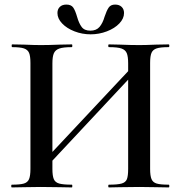

<svg xmlns="http://www.w3.org/2000/svg" viewBox="-20 -819 790 839"><path d="M717 0Q683 0 662 -1L589 -2L504 -1Q486 0 456 0Q453 0 453 -6Q453 -12 456 -12Q494 -12 511.5 -17Q529 -22 534.5 -36Q540 -50 540 -81V-471L209 -117V-81Q209 -51 215 -36.5Q221 -22 238.5 -17Q256 -12 294 -12Q296 -12 296 -6Q296 0 294 0Q260 0 241 -1L158 -2L85 -1Q66 0 32 0Q29 0 29 -6Q29 -12 32 -12Q68 -12 84.5 -17Q101 -22 107 -36.5Q113 -51 113 -81V-544Q113 -574 107 -588Q101 -602 84.5 -607.5Q68 -613 33 -613Q31 -613 31 -619Q31 -625 33 -625L86 -624Q130 -622 158 -622Q193 -622 241 -624L294 -625Q296 -625 296 -619Q296 -613 294 -613Q257 -613 239.5 -607Q222 -601 215.5 -586.5Q209 -572 209 -542V-155L540 -508V-542Q540 -572 534 -586.5Q528 -601 511 -607Q494 -613 456 -613Q453 -613 453 -619Q453 -625 456 -625L504 -624Q552 -622 589 -622Q616 -622 662 -624L717 -625Q720 -625 720 -619Q720 -613 717 -613Q681 -613 664.5 -607.5Q648 -602 642 -588Q636 -574 636 -544V-81Q636 -51 642 -36.5Q648 -22 664.5 -17Q681 -12 717 -12Q720 -12 720 -6Q720 0 717 0ZM437 -746Q446 -773 455 -786Q464 -799 483 -799Q501 -799 511.5 -789Q522 -779 522 -762Q522 -738 501.5 -716.5Q481 -695 447 -682Q413 -669 376 -669Q339 -669 305.5 -682Q272 -695 251.5 -716.5Q231 -738 231 -762Q231 -779 241.5 -789Q252 -799 270 -799Q291 -799 300 -786Q309 -773 317 -745Q325 -717 337 -701Q349 -685 375 -685Q401 -685 415 -701.5Q429 -718 437 -746Z"/></svg>

Font: Cormorant SC SemiBold
Style: Regular
Weight: 600
Designer: Christian Thalmann (Catharsis Fonts)
Version: Version 3.000